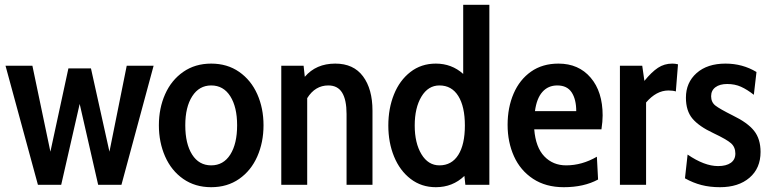

<svg xmlns="http://www.w3.org/2000/svg" viewBox="-20 -770 3210 800"><path d="M3 -496H115L190 -138L265 -485H359L436 -138L508 -496H620L486 0H389L312 -337L235 0H138Z M642 -248Q642 -319 668 -377.5Q694 -436 743.5 -470.5Q793 -505 860 -505Q927 -505 976.5 -470.5Q1026 -436 1052 -377.5Q1078 -319 1078 -248Q1078 -177 1052 -118Q1026 -59 976.5 -24.5Q927 10 860 10Q793 10 743.5 -24.5Q694 -59 668 -118Q642 -177 642 -248ZM968 -248Q968 -324 939.5 -369Q911 -414 860 -414Q810 -414 781 -369Q752 -324 752 -248Q752 -171 780.5 -126Q809 -81 860 -81Q911 -81 939.5 -126Q968 -171 968 -248Z M1532 -309V0H1424V-295Q1424 -354 1405.5 -384Q1387 -414 1348 -414Q1293 -414 1260 -361V0H1152V-496H1245L1250 -450Q1297 -505 1377 -505Q1453 -505 1492.5 -452Q1532 -399 1532 -309Z M2019 -750V0H1919L1915 -37Q1866 10 1796 10Q1736 10 1691 -24.5Q1646 -59 1622 -117.5Q1598 -176 1598 -247Q1598 -318 1621.5 -376.5Q1645 -435 1690 -470Q1735 -505 1796 -505Q1862 -505 1910 -462V-750ZM1917 -247Q1917 -326 1889.5 -370Q1862 -414 1811 -414Q1764 -414 1736 -367.5Q1708 -321 1708 -247Q1708 -174 1736 -127.5Q1764 -81 1811 -81Q1862 -81 1889.5 -124.5Q1917 -168 1917 -247Z M2095 -250Q2095 -322 2120 -380Q2145 -438 2192.5 -471.5Q2240 -505 2307 -505Q2391 -505 2441 -446.5Q2491 -388 2491 -289Q2491 -264 2486 -231H2206Q2212 -156 2248 -118.5Q2284 -81 2339 -81Q2405 -81 2467 -117L2472 -22Q2413 10 2329 10Q2254 10 2201 -25Q2148 -60 2121.5 -119Q2095 -178 2095 -250ZM2381 -307Q2381 -356 2362 -385Q2343 -414 2302 -414Q2264 -414 2240 -387Q2216 -360 2209 -307Z M2563 -496H2656L2665 -433Q2695 -470 2721.5 -487.5Q2748 -505 2781 -505Q2794 -505 2805 -502L2796 -389Q2784 -393 2765 -393Q2715 -393 2672 -343V0H2563Z M2834 -27 2845 -126Q2915 -78 2972 -78Q3006 -78 3025 -91.5Q3044 -105 3044 -130Q3044 -157 3026 -173Q3008 -189 2953 -215Q2893 -243 2865.5 -275.5Q2838 -308 2838 -363Q2838 -426 2882.5 -465.5Q2927 -505 3003 -505Q3074 -505 3132 -470L3121 -375Q3093 -397 3067.5 -408.5Q3042 -420 3010 -420Q2979 -420 2961 -406.5Q2943 -393 2943 -369Q2943 -344 2961 -330Q2979 -316 3033 -289Q3095 -259 3122 -225Q3149 -191 3149 -137Q3149 -69 3103 -29.5Q3057 10 2980 10Q2938 10 2903 1Q2868 -8 2834 -27Z"/></svg>

Font: Cabin Condensed SemiBold
Style: Regular
Weight: 600
Width: 3
Designer: Pablo Impallari
Foundry: Pablo Impallari. http://www.impallari.com Igino Marini. http://www.ikern.com
Version: Version 2.200